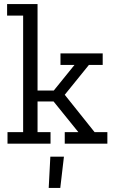

<svg xmlns="http://www.w3.org/2000/svg" viewBox="-20 -708 560 946"><path d="M277 218H220L228 64H295ZM299 0V-57H366L244 -208H165V-57H229V0H17V-57H94V-631H15V-688H165V-262H245L347 -388H278V-445H486V-388H418L299 -241L446 -57H509V0Z"/></svg>

Font: Zilla Slab Regular
Style: Regular
Weight: 400
Designer: Typotheque.com
Foundry: Typotheque type foundry
Version: Version 1.0; 2017